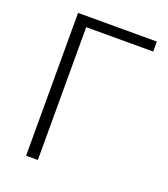

<svg xmlns="http://www.w3.org/2000/svg" viewBox="-134 -825 808 921"><g transform="rotate(20 270.0 -364.5)"><path d="M106 0H166V-678H508V-729H106Z"/></g></svg>

Font: Genne Gothic Light
Style: Regular
Weight: 300
Designer: Ryoko NISHIZUKA (kana & ideographs); Paul D. Hunt (Latin, Greek & Cyrillic); Wenlong ZHANG (bopomofo); Sandoll Communica
Foundry: Adobe Systems Incorporated
Version: Version 1.004;PS 1.004;hotconv 16.6.51;makeotf.lib2.5.65220